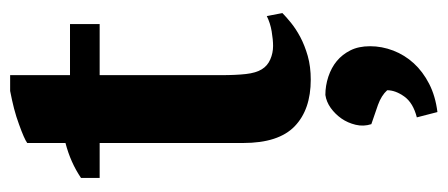

<svg xmlns="http://www.w3.org/2000/svg" viewBox="-268 -344 870 373"><g transform="rotate(-90 166.5 -158.0)"><path d="M6.8 -435.1Q37.1 -455.6 74.7 -465.3V-539.6Q82.5 -545.4 111.3 -555.7Q125.5 -561 141.6 -565.2Q157.7 -569.3 175.8 -572.8H206.5V-456.5H305.7V-398.9H206.5V-162.6Q206.5 -134.3 208.7 -114.7Q210.9 -95.2 217.8 -84Q224.6 -72.8 237.1 -67.4Q249.5 -62 263.2 -62Q275.4 -62 291.5 -64.7Q307.6 -67.4 321.3 -74.2L327.1 -43.9Q319.8 -36.6 308.1 -27.1Q296.4 -17.6 280.3 -9Q264.2 -0.5 243.7 5.4Q223.1 11.2 197.8 11.2Q139.6 11.2 107.2 -20Q74.7 -51.3 74.7 -120.1V-398.9H6.8ZM124.5 217.3Q152.8 210 165 192.9Q177.2 175.8 177.2 159.7Q167 148.4 148.7 141.8Q130.4 135.3 111.3 128.9Q106.4 113.8 110.1 98.4Q113.8 83 122.3 70.8Q130.9 58.6 142.8 50Q154.8 41.5 168 39.6Q186 39.6 203.6 45.4Q221.2 51.3 233.9 61.8Q246.6 72.3 254.6 88.1Q262.7 104 262.7 126.5Q262.7 149.4 254.2 171.6Q245.6 193.8 229.5 211.4Q213.4 229 189.7 241.2Q166 253.4 134.8 257.3Z"/></g></svg>

Font: PT Astra Serif
Style: Bold
Weight: 700
Designer: A.Korolkova, I. Chaeva
Foundry: ParaType Ltd
Version: Version 1.002